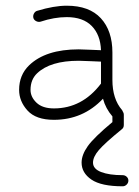

<svg xmlns="http://www.w3.org/2000/svg" viewBox="-20 -414 486 673"><path d="M169 6Q106 6 76.5 -26.5Q47 -59 47 -99Q47 -151 82 -185Q140 -241 256 -241Q270 -241 299 -239.5Q328 -238 334 -238Q332 -292 301.5 -323Q271 -354 214 -354Q170 -354 122 -338Q114 -336 106.5 -340Q99 -344 97 -351Q95 -359 99 -366.5Q103 -374 110 -376Q169 -394 214 -394Q293 -394 333.5 -350Q374 -306 374 -230V-134Q374 -67 408 -28L411 -22Q414 -18 414 -12V24Q414 34 407 39Q347 88 326.5 112Q306 136 306 156Q306 178 334.5 189Q363 200 410 200Q418 200 424 205.5Q430 211 430 219Q430 227 424 233Q418 239 410 239Q335 239 300.5 215.5Q266 192 266 156Q266 129 287.5 98.5Q309 68 374 14V-6Q350 -34 341 -68Q271 6 169 6ZM334 -121V-198Q328 -198 299 -199.5Q270 -201 256 -201Q156 -201 110 -157Q87 -135 87 -99Q87 -74 108 -54Q129 -34 169 -34Q268 -34 334 -121Z"/></svg>

Font: Hoogli Light
Style: Regular
Weight: 300
Designer: Anand Singh Naorem
Foundry: Brand New Type
Version: Version 1.00 b007